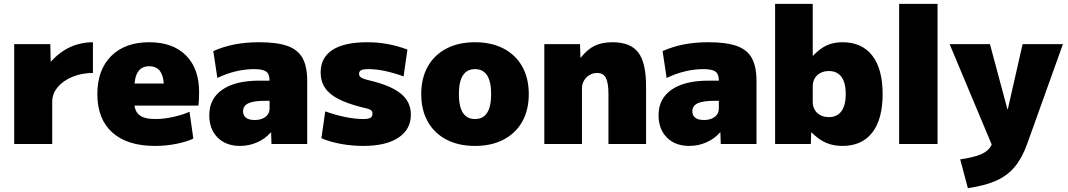

<svg xmlns="http://www.w3.org/2000/svg" viewBox="-20 -750 5560 1000"><path d="M54 0V-520H242L244 -430H246Q276 -463 310.5 -485.5Q345 -508 384 -519Q423 -530 464 -530V-370Q406 -370 357.5 -350Q309 -330 280.5 -296Q252 -262 252 -220V0Z M787 10Q643 10 565 -60Q487 -130 487 -260Q487 -386 559 -458Q631 -530 757 -530Q880 -530 948.5 -461.5Q1017 -393 1017 -270Q1017 -252 1016 -230Q1015 -208 1013 -200H597V-315H858L835 -280Q835 -345 816.5 -375Q798 -405 757 -405Q717 -405 698 -375Q679 -345 679 -280V-220Q679 -173 705 -151.5Q731 -130 789 -130Q833 -130 882.5 -141Q932 -152 967 -168L987 -28Q950 -11 897 -0.5Q844 10 787 10Z M1230 10Q1157 10 1113.5 -33.5Q1070 -77 1070 -150Q1070 -236 1138 -283Q1206 -330 1330 -330H1384Q1384 -364 1366.5 -377Q1349 -390 1304 -390Q1257 -390 1208.5 -378.5Q1160 -367 1112 -344L1091 -484Q1146 -508 1203.5 -519Q1261 -530 1331 -530Q1423 -530 1477.5 -510.5Q1532 -491 1556 -447Q1580 -403 1580 -330V0H1394L1392 -60H1390Q1361 -27 1319 -8.5Q1277 10 1230 10ZM1306 -125Q1330 -125 1347.5 -132.5Q1365 -140 1374.5 -153.5Q1384 -167 1384 -185V-225H1360Q1301 -225 1273.5 -212Q1246 -199 1246 -170Q1246 -148 1261.5 -136.5Q1277 -125 1306 -125Z M1873 10Q1813 10 1755.5 -0.5Q1698 -11 1654 -30L1674 -170Q1727 -151 1778.5 -140.5Q1830 -130 1871 -130Q1899 -130 1909.5 -136.5Q1920 -143 1920 -159Q1920 -167 1916 -172.5Q1912 -178 1900.5 -182Q1889 -186 1866 -191Q1790 -210 1742.5 -234.5Q1695 -259 1672.5 -293Q1650 -327 1650 -372Q1650 -450 1711.5 -490Q1773 -530 1893 -530Q1947 -530 1997 -521Q2047 -512 2102 -492L2082 -352Q2030 -371 1984 -380.5Q1938 -390 1900 -390Q1873 -390 1861.5 -384.5Q1850 -379 1850 -365Q1850 -357 1855 -351Q1860 -345 1872 -340.5Q1884 -336 1905 -331Q1960 -318 2000.5 -301Q2041 -284 2067.5 -262.5Q2094 -241 2107 -213.5Q2120 -186 2120 -153Q2120 -76 2055 -33Q1990 10 1873 10Z M2454 10Q2368 10 2305 -23Q2242 -56 2208 -116.5Q2174 -177 2174 -260Q2174 -343 2208 -403.5Q2242 -464 2305 -497Q2368 -530 2454 -530Q2540 -530 2603 -497Q2666 -464 2700 -403.5Q2734 -343 2734 -260Q2734 -177 2700 -116.5Q2666 -56 2603 -23Q2540 10 2454 10ZM2454 -130Q2496 -130 2517 -162.5Q2538 -195 2538 -260Q2538 -325 2517 -357.5Q2496 -390 2454 -390Q2412 -390 2391 -357.5Q2370 -325 2370 -260Q2370 -195 2391 -162.5Q2412 -130 2454 -130Z M2815 0V-520H3001L3003 -450H3005Q3040 -494 3078 -512Q3116 -530 3170 -530Q3264 -530 3304.5 -476.5Q3345 -423 3345 -300V0H3149V-260Q3149 -319 3135.5 -344.5Q3122 -370 3090 -370Q3068 -370 3050 -359Q3032 -348 3021.5 -330Q3011 -312 3011 -290V0Z M3570 10Q3497 10 3453.5 -33.5Q3410 -77 3410 -150Q3410 -236 3478 -283Q3546 -330 3670 -330H3724Q3724 -364 3706.5 -377Q3689 -390 3644 -390Q3597 -390 3548.5 -378.5Q3500 -367 3452 -344L3431 -484Q3486 -508 3543.5 -519Q3601 -530 3671 -530Q3763 -530 3817.5 -510.5Q3872 -491 3896 -447Q3920 -403 3920 -330V0H3734L3732 -60H3730Q3701 -27 3659 -8.5Q3617 10 3570 10ZM3646 -125Q3670 -125 3687.5 -132.5Q3705 -140 3714.5 -153.5Q3724 -167 3724 -185V-225H3700Q3641 -225 3613.5 -212Q3586 -199 3586 -170Q3586 -148 3601.5 -136.5Q3617 -125 3646 -125Z M4368 10Q4320 10 4282 -6.5Q4244 -23 4207 -60H4205L4203 0H4017V-730H4213V-460H4215Q4251 -498 4286.5 -514Q4322 -530 4368 -530Q4469 -530 4523 -460.5Q4577 -391 4577 -260Q4577 -129 4523 -59.5Q4469 10 4368 10ZM4297 -140Q4340 -140 4362.5 -171Q4385 -202 4385 -260Q4385 -319 4362.5 -349.5Q4340 -380 4297 -380Q4272 -380 4253 -370Q4234 -360 4223.5 -342Q4213 -324 4213 -300V-220Q4213 -196 4223.5 -178Q4234 -160 4253 -150Q4272 -140 4297 -140Z M4663 0V-730H4863V0Z M4981 80Q5051 70 5089.5 53.5Q5128 37 5143.5 6Q5159 -25 5159 -77L5169 60L4926 -520H5136L5227 -181H5229L5306 -520H5516L5330 -1Q5304 72 5265.5 118.5Q5227 165 5168.5 191Q5110 217 5021 230Z"/></svg>

Font: M PLUS 2 Black
Style: Regular
Weight: 900
Designer: Coji Morishita
Foundry: UNDERFOREST DESIGN
Version: Version 1.001